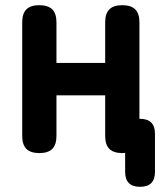

<svg xmlns="http://www.w3.org/2000/svg" viewBox="-20 -580 640 740"><path d="M131.8 10Q98.1 10 81.8 -6.1Q65.6 -22.3 65.6 -56V-494Q65.6 -527.7 81.7 -543.9Q97.8 -560 131.4 -560Q165.1 -560 181.4 -543.9Q197.6 -527.7 197.6 -494V-337.5H385.4V-494Q385.4 -527.7 401.5 -543.9Q417.6 -560 451.2 -560Q484.9 -560 501.2 -543.9Q517.4 -527.7 517.4 -494V-56Q517.4 -22.3 501.3 -6.1Q485.2 10 451.6 10Q417.9 10 401.6 -6.1Q385.4 -22.3 385.4 -56V-212.5H197.6V-56Q197.6 -22.3 181.5 -6.1Q165.4 10 131.8 10ZM519.8 140Q491.1 140 476.7 125.6Q462.3 111.2 462.3 82.5V-64.5Q462.3 -93.3 476.7 -107.6Q491.1 -122 519.8 -122Q548.6 -122 562.9 -107.6Q577.3 -93.3 577.3 -64.5V82.5Q577.3 111.2 562.9 125.6Q548.6 140 519.8 140Z"/></svg>

Font: Maple Mono
Style: Regular
Weight: 400
Monospace: yes
Designer: subframe7536
Version: Version 7.300